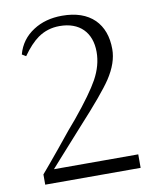

<svg xmlns="http://www.w3.org/2000/svg" viewBox="-83 -803 706 868"><g transform="rotate(-10 270.0 -369.5)"><path d="M492 0V-62H105C112 -70 123 -82 137 -98C202 -171 243 -216 258 -233C335 -317 387 -379 413 -418C444 -465 459 -509 459 -551C459 -609 442 -655 409 -688C374 -722 325 -739 261 -739C210 -739 166 -727 129 -703C90 -678 64 -643 52 -598L70 -587C94 -621 118 -647 142 -664C172 -685 205 -695 242 -695C334 -695 387 -640 387 -551C387 -510 376 -469 353 -427C332 -389 294 -336 238 -268C219 -247 187 -208 141 -151C103 -105 74 -70 54 -47V0Z"/></g></svg>

Font: AllPunType Light
Style: Regular
Weight: 300
Version: 1.0